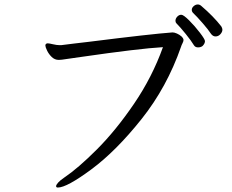

<svg xmlns="http://www.w3.org/2000/svg" viewBox="-20 -809 1040 859"><path d="M944 -646Q932 -646 923 -659Q913 -675 886.5 -705.5Q860 -736 844 -751Q838 -757 838 -765Q838 -774 846.5 -781.5Q855 -789 865 -789Q873 -789 880 -783Q935 -736 970 -691Q975 -683 975 -676Q975 -666 966 -656Q957 -646 944 -646ZM866 -597Q854 -597 848 -606Q836 -626 811 -657Q786 -688 769 -705Q765 -709 765 -716Q765 -726 773 -734.5Q781 -743 791 -743Q801 -743 826.5 -717.5Q852 -692 874.5 -662.5Q897 -633 897 -625Q897 -614 886 -603Q878 -597 866 -597ZM378 -622Q656 -657 752 -664Q760 -664 771.5 -659Q783 -654 792 -646Q801 -637 801 -630Q801 -624 796.5 -615.5Q792 -607 790 -600Q727 -419 613 -276Q499 -133 389 -51.5Q279 30 239 30Q231 30 231 24Q231 18 240.5 7.5Q250 -3 268 -15Q329 -56 413.5 -140.5Q498 -225 579.5 -344.5Q661 -464 709 -598Q603 -592 341 -554L257 -542Q252 -541 243 -541Q225 -541 211.5 -554Q198 -567 190.5 -583Q183 -599 183 -605Q183 -614 192 -615H195Q200 -615 217 -611Q234 -607 246 -607H254Q279 -610 310 -614Q341 -618 378 -622Z"/></svg>

Font: Iansui
Style: Regular
Weight: 400
Designer: But Ko / Fontworks Inc.
Foundry: zi-hi.com / Fontworks Inc.
Version: Version 1.002